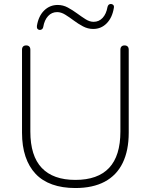

<svg xmlns="http://www.w3.org/2000/svg" viewBox="-20 -940 760 968"><path d="M360 8Q294 8 243.5 -10Q193 -28 159.5 -63.5Q126 -99 108.5 -151Q91 -203 91 -271V-689Q91 -700 96.5 -705.5Q102 -711 112 -711Q122 -711 127.5 -705.5Q133 -700 133 -689V-277Q133 -154 190.5 -93.5Q248 -33 360 -33Q473 -33 530 -93.5Q587 -154 587 -277V-689Q587 -700 592.5 -705.5Q598 -711 608 -711Q618 -711 623.5 -705.5Q629 -700 629 -689V-271Q629 -181 598.5 -118.5Q568 -56 508 -24Q448 8 360 8ZM181 -789Q174 -789 169.5 -794Q165 -799 166 -809Q174 -859 202.5 -887Q231 -915 271 -915Q298 -915 322 -902Q346 -889 368.5 -872.5Q391 -856 411.5 -843Q432 -830 452 -830Q479 -830 497.5 -850Q516 -870 522 -905Q524 -913 528.5 -916.5Q533 -920 539 -920Q546 -920 551 -915Q556 -910 554 -900Q546 -851 518 -822.5Q490 -794 450 -794Q423 -794 398.5 -807Q374 -820 352 -836.5Q330 -853 309 -866Q288 -879 268 -879Q241 -879 222.5 -859Q204 -839 198 -804Q197 -797 192 -793Q187 -789 181 -789Z"/></svg>

Font: Nunito ExtraLight ExtraLight
Style: Regular
Weight: 250
Version: Version 3.602